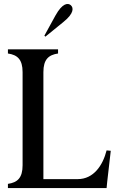

<svg xmlns="http://www.w3.org/2000/svg" viewBox="-20 -949 590 969"><path d="M20 0H518L521 -31L539 -188L518 -190C499 -115 453 -45 372 -45H199V-585C199 -649 225 -672 273 -679V-700H20V-679C68 -672 94 -649 94 -585V-115C94 -51 68 -28 20 -21ZM204 -769 209 -764 300 -838C356 -883 351 -911 337 -923C323 -935 295 -934 260 -871Z"/></svg>

Font: RL Madena
Style: Regular
Weight: 400
Designer: I Kadek Wantara Putra
Foundry: Roughlines ID
Version: Version 1.000;Glyphs 3.1.2 (3151)